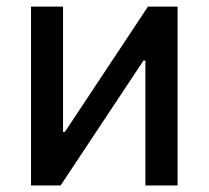

<svg xmlns="http://www.w3.org/2000/svg" viewBox="-20 -566 637 586"><path d="M522 0H423.8V-381.3H418L165 0H74.7V-545.9H172.4V-163.6H178.2L431.6 -545.9H522Z"/></svg>

Font: Inter Cardless
Style: Regular
Weight: 400
Designer: Rasmus Andersson
Foundry: rsms
Version: Version 4.001;git-9221beed3